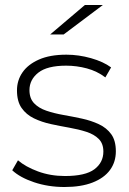

<svg xmlns="http://www.w3.org/2000/svg" viewBox="-20 -745 518 769"><path d="M238 4Q173 4 116.5 -15Q60 -34 29 -63L52 -103Q82 -77 132 -58.5Q182 -40 240 -40Q322 -40 358 -67Q394 -94 394 -138Q394 -170 375.5 -188.5Q357 -207 326 -217Q295 -227 258 -233.5Q221 -240 184 -248Q147 -256 116 -271Q85 -286 66.5 -312.5Q48 -339 48 -383Q48 -423 70 -455Q92 -487 136 -506.5Q180 -526 246 -526Q295 -526 344.5 -512Q394 -498 425 -475L402 -435Q369 -460 328 -471Q287 -482 245 -482Q169 -482 133.5 -454Q98 -426 98 -384Q98 -351 116.5 -331.5Q135 -312 166 -301.5Q197 -291 234 -284.5Q271 -278 308 -270Q345 -262 376 -247.5Q407 -233 425.5 -207.5Q444 -182 444 -139Q444 -96 420.5 -64Q397 -32 351 -14Q305 4 238 4ZM181 -607 320 -725H392L235 -607Z"/></svg>

Font: Modern
Style: Regular
Weight: 300
Designer: Julieta Ulanovsky
Foundry: Julieta Ulanovsky
Version: Version 8.000